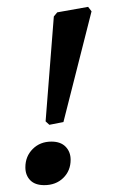

<svg xmlns="http://www.w3.org/2000/svg" viewBox="-20 -529 350 560"><path d="M113 -175 137 -481 147 -493 237 -509 247 -496 165 -173 124 -165ZM54 -41Q54 -73 75.5 -94.5Q97 -116 130 -116Q157 -116 171.5 -101Q186 -86 186 -63Q186 -31 164.5 -10Q143 11 109 11Q82 11 68 -3.5Q54 -18 54 -41Z"/></svg>

Font: Alegreya SC Medium
Style: Italic
Weight: 500
Italic angle: -7°
Designer: Juan Pablo del Peral
Foundry: Huerta Tipografica
Version: Version 2.007; ttfautohint (v1.6)